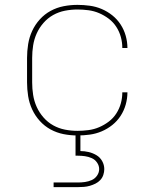

<svg xmlns="http://www.w3.org/2000/svg" viewBox="-20 -548 640 788"><path d="M298 8Q269 8 241 2.5Q213 -3 188 -16.5Q163 -30 143.5 -51.5Q124 -73 112 -99Q100 -125 95.5 -153.5Q91 -182 91 -210V-310Q91 -338 95.5 -366.5Q100 -395 112 -421Q124 -447 143.5 -468.5Q163 -490 188 -503.5Q213 -517 241 -522.5Q269 -528 298 -528Q323 -528 348.5 -524.5Q374 -521 397.5 -511Q421 -501 441 -485Q461 -469 475 -447.5Q489 -426 496 -401Q503 -376 503 -351H482Q482 -374 476 -396Q470 -418 457.5 -437.5Q445 -457 426.5 -471Q408 -485 387 -494Q366 -503 343 -506Q320 -509 298 -509Q272 -509 246.5 -504Q221 -499 198.5 -486.5Q176 -474 158.5 -454Q141 -434 130.5 -410.5Q120 -387 116 -361.5Q112 -336 112 -310V-210Q112 -184 116 -158.5Q120 -133 130.5 -109.5Q141 -86 158.5 -66Q176 -46 198.5 -33.5Q221 -21 246.5 -16Q272 -11 298 -11Q320 -11 343 -14Q366 -17 387 -26Q408 -35 426.5 -49Q445 -63 457.5 -82.5Q470 -102 476 -124Q482 -146 482 -169H503Q503 -144 496 -119Q489 -94 475 -72.5Q461 -51 441 -35Q421 -19 397.5 -9Q374 1 348.5 4.5Q323 8 298 8ZM200 220V201H300Q314 201 328.5 199Q343 197 356.5 191Q370 185 378.5 172.5Q387 160 387 146Q387 132 378.5 119.5Q370 107 356.5 101Q343 95 328.5 93Q314 91 300 91H290V0H310V72Q327 72 344 76Q361 80 376 89Q391 98 399.5 113.5Q408 129 408 146Q408 158 404 170Q400 182 391.5 191Q383 200 372 205.5Q361 211 349 214.5Q337 218 324.5 219Q312 220 300 220Z"/></svg>

Font: Zed Sans Thin Extended
Style: Regular
Weight: 100
Width: 7
Designer: Belleve Invis
Foundry: Belleve Invis
Version: Version 1.0.0; ttfautohint (v1.8.4)